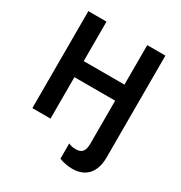

<svg xmlns="http://www.w3.org/2000/svg" viewBox="-205 -848 1134 1200"><g transform="rotate(30 362.0 -248.0)"><path d="M509 8C509 65 492 87 446 87C427 87 411 84 394 76V186C421 197 457 204 488 204C587 204 640 141 640 35V-700H509V-415H215V-700H84V0H215V-299H509Z"/></g></svg>

Font: Fixel Display SemiBold
Style: Regular
Weight: 600
Designer: AlfaBravo + MacPaw
Foundry: Kyrylo Tkachov, Marchela Mozhyna, Serhii Makarenko, Maria Weinstein, Zakhar Kryvoshyya
Version: Version 1.211